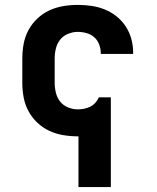

<svg xmlns="http://www.w3.org/2000/svg" viewBox="-20 -548 640 783"><path d="M300 215V8H297Q267 8 237.5 3Q208 -2 181 -14.5Q154 -27 132 -48Q110 -69 96 -95Q82 -121 76.5 -150.5Q71 -180 71 -210V-310Q71 -340 76.5 -369.5Q82 -399 96 -425Q110 -451 132 -472Q154 -493 181 -505.5Q208 -518 237.5 -523Q267 -528 297 -528Q325 -528 353 -524Q381 -520 407 -509.5Q433 -499 455 -481.5Q477 -464 492.5 -440.5Q508 -417 515.5 -389.5Q523 -362 523 -334V-328H391V-331Q391 -349 384.5 -366.5Q378 -384 364.5 -396Q351 -408 333 -413Q315 -418 297 -418Q277 -418 257.5 -410Q238 -402 225.5 -386.5Q213 -371 208 -350.5Q203 -330 203 -310V-210Q203 -190 208 -169.5Q213 -149 225.5 -133.5Q238 -118 257.5 -110Q277 -102 297 -102Q310 -102 323 -104.5Q336 -107 348 -113Q360 -119 369 -129Q378 -139 383 -151H432V215Z"/></svg>

Font: Iosevka Extrabold Extended
Style: Regular
Weight: 800
Width: 7
Monospace: yes
Designer: Belleve Invis
Foundry: Belleve Invis
Version: Version 32.5.0; ttfautohint (v1.8.4)